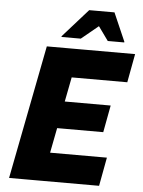

<svg xmlns="http://www.w3.org/2000/svg" viewBox="-61 -981 764 1029"><g transform="rotate(5 321.0 -466.5)"><path d="M27.2 0 167.2 -720H344.4L204.4 0ZM150 0 180 -154H540L511.4 0ZM209.6 -288.4 236.8 -434H535.8L508.6 -288.4ZM260 -566 290 -720H642.2L613.6 -566ZM241.3 -777.2V-781.2L376.6 -933.2H512.6L578.9 -781.2V-777.2H490.1L436.2 -852.2L344.9 -777.2Z"/></g></svg>

Font: Kufam
Style: Italic
Weight: 400
Italic angle: -11°
Designer: Artur Schmal
Foundry: Original Type
Version: Version 1.301; ttfautohint (v1.8.3)